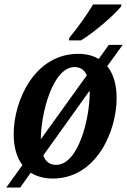

<svg xmlns="http://www.w3.org/2000/svg" viewBox="-20 -786 567 856"><path d="M287 -606H341C401 -642 489 -719 519 -756L522 -766H395C367 -719 323 -658 290 -619ZM8 50H70L117 -16C144 1 177 10 215 10C411 10 500 -203 500 -348C500 -412 484 -459 458 -491L527 -586H465L420 -523C394 -539 362 -546 329 -546C135 -546 41 -339 41 -188C41 -129 55 -83 80 -50ZM162 -165C162 -282 216 -487 312 -487C337 -487 356 -476 367 -450L162 -165ZM230 -51C204 -51 184 -63 173 -93L379 -381C380 -373 380 -373 380 -373C380 -261 331 -51 230 -51Z"/></svg>

Font: Noto Serif Condensed SemiBold
Style: Italic
Weight: 600
Width: 3
Italic angle: -12°
Designer: Monotype Design Team
Foundry: Monotype Imaging Inc.
Version: Version 2.014